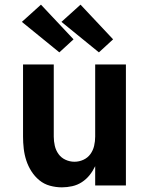

<svg xmlns="http://www.w3.org/2000/svg" viewBox="-20 -797 640 825"><path d="M246 8Q220 8 194.5 1Q169 -6 149 -22.5Q129 -39 115 -61Q101 -83 93 -107.5Q85 -132 82 -158Q79 -184 79 -210V-520H211V-210Q211 -190 215.5 -170.5Q220 -151 231.5 -135Q243 -119 261.5 -110.5Q280 -102 300 -102Q320 -102 338.5 -110.5Q357 -119 368.5 -135Q380 -151 384.5 -170.5Q389 -190 389 -210V-520H521V0H389V-83Q379 -62 365 -44.5Q351 -27 332 -14.5Q313 -2 290.5 3Q268 8 246 8ZM405 -572 244 -703 326 -777 466 -628ZM235 -572 74 -703 156 -777 296 -628Z"/></svg>

Font: Iosevka Custom XBdEx
Style: Regular
Weight: 800
Width: 7
Monospace: yes
Designer: Belleve Invis
Foundry: Belleve Invis
Version: Version 11.2.4; ttfautohint (v1.8.4)